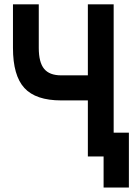

<svg xmlns="http://www.w3.org/2000/svg" viewBox="-20 -713 626 875"><path d="M452.1 141.6V0H380.4V-255.4H258.8Q143.1 -255.4 91.1 -312Q39.1 -368.7 39.1 -494.6V-693.4H156.7V-494.6Q156.7 -428.7 181.2 -399.2Q205.6 -369.6 258.8 -369.6H380.4V-693.4H498V-108.4H567.4V141.6Z"/></svg>

Font: CaskaydiaCove NF SemiBold
Style: Regular
Weight: 600
Designer: Aaron Bell
Foundry: Saja Typeworks
Version: Version 2111.001; VTT 6.35;Nerd Fonts 3.2.1